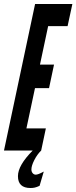

<svg xmlns="http://www.w3.org/2000/svg" viewBox="-27 -755 383 963"><path d="M-7 0H179.5L203 -111H105.5L148.5 -313H219L244 -431H173.5L214.5 -624H312L336 -735H149ZM126 188Q137.5 188 147.5 185.8Q157.5 183.5 171.5 177L192.5 105.5Q177 114 167.5 117.5Q158 121 152.5 121Q143 121 136.8 113.5Q130.5 106 130.5 95Q130.5 76.5 145 48Q159.5 19.5 179.5 0H137Q63 74.5 63 128.5Q63 188 126 188Z"/></svg>

Font: League Gothic SemiCondensed Italic
Style: Regular
Weight: 400
Width: 4
Designer: The League of Moveable Type
Version: Version 1.600; ttfautohint (v1.8.3)